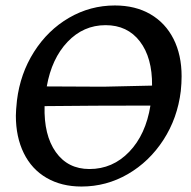

<svg xmlns="http://www.w3.org/2000/svg" viewBox="-20 -670 699 702"><path d="M644 -391Q644 -366 641 -337Q629 -238 577.5 -158.5Q526 -79 447.5 -33.5Q369 12 278 12Q205 12 150.5 -19.5Q96 -51 67 -110Q38 -169 38 -247Q38 -265 42 -303Q54 -401 104.5 -480.5Q155 -560 232.5 -605Q310 -650 400 -650Q475 -650 530 -618Q585 -586 614.5 -527.5Q644 -469 644 -391ZM151 -354 358 -353 536 -357Q537 -459 491.5 -518.5Q446 -578 366 -578Q285 -578 227 -517Q169 -456 151 -354ZM530 -284Q321 -284 143 -282Q140 -176 184 -114Q228 -52 307 -52Q392 -52 452.5 -115Q513 -178 530 -284Z"/></svg>

Font: Alegreya Medium
Style: Italic
Weight: 500
Italic angle: -7°
Designer: Juan Pablo del Peral
Foundry: Huerta Tipografica
Version: Version 2.008; ttfautohint (v1.8)